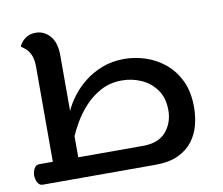

<svg xmlns="http://www.w3.org/2000/svg" viewBox="-74 -750 974 840"><g transform="rotate(-10 413.0 -330.0)"><path d="M51 0Q39 0 32 -8.5Q25 -17 22.5 -28Q20 -39 20 -46Q20 -52 22.5 -63Q25 -74 32 -82.5Q39 -91 51 -91H111V-513Q111 -546 102 -566Q93 -586 81 -596Q69 -606 61 -611Q62 -618 71 -629.5Q80 -641 95.5 -650.5Q111 -660 135 -660Q172 -660 198 -630.5Q224 -601 224 -544V-297Q237 -327 261 -359Q285 -391 319.5 -418.5Q354 -446 398.5 -463Q443 -480 496 -480Q542 -480 589 -465Q636 -450 675 -418Q714 -386 737.5 -337Q761 -288 761 -219Q761 -179 751 -140Q741 -101 717 -69.5Q693 -38 652.5 -19Q612 0 551 0ZM470 -389Q418 -389 376.5 -367Q335 -345 304.5 -311.5Q274 -278 254 -243.5Q234 -209 224 -185V-91H511Q581 -91 614.5 -130.5Q648 -170 648 -226Q648 -281 621.5 -317.5Q595 -354 554.5 -371.5Q514 -389 470 -389Z"/></g></svg>

Font: El Messiri SemiBold
Style: Regular
Weight: 600
Designer: Mohamed Gaber
Foundry: Kief Type Foundry
Version: Version 2.020; ttfautohint (v1.8.3)